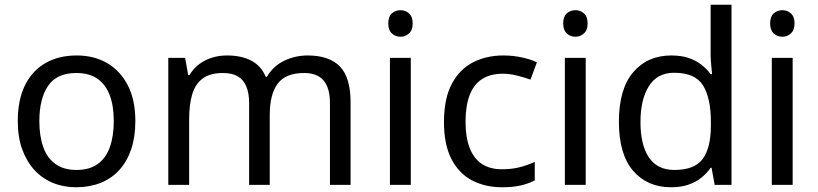

<svg xmlns="http://www.w3.org/2000/svg" viewBox="-20 -780 3449 810"><path d="M551 -269Q551 -202 533.5 -150.5Q516 -99 483.5 -63Q451 -27 404.5 -8.5Q358 10 301 10Q248 10 203 -8.5Q158 -27 125 -63Q92 -99 73.5 -150.5Q55 -202 55 -269Q55 -358 85 -419.5Q115 -481 171 -513.5Q227 -546 304 -546Q377 -546 432.5 -513.5Q488 -481 519.5 -419.5Q551 -358 551 -269ZM146 -269Q146 -206 162.5 -159.5Q179 -113 214 -88Q249 -63 303 -63Q357 -63 392 -88Q427 -113 443.5 -159.5Q460 -206 460 -269Q460 -333 443 -378Q426 -423 391.5 -447.5Q357 -472 302 -472Q220 -472 183 -418Q146 -364 146 -269Z M1278 -546Q1369 -546 1414 -499.5Q1459 -453 1459 -349V0H1372V-345Q1372 -408 1345.5 -440Q1319 -472 1263 -472Q1185 -472 1151.5 -427Q1118 -382 1118 -296V0H1031V-345Q1031 -387 1019 -415.5Q1007 -444 983 -458Q959 -472 921 -472Q867 -472 836 -449.5Q805 -427 791.5 -384Q778 -341 778 -278V0H690V-536H761L774 -463H779Q796 -491 820.5 -509.5Q845 -528 875 -537Q905 -546 937 -546Q999 -546 1040.5 -524Q1082 -502 1101 -456H1106Q1133 -502 1179.5 -524Q1226 -546 1278 -546Z M1713 -536V0H1625V-536ZM1670 -737Q1690 -737 1705.5 -723.5Q1721 -710 1721 -681Q1721 -653 1705.5 -639Q1690 -625 1670 -625Q1648 -625 1633 -639Q1618 -653 1618 -681Q1618 -710 1633 -723.5Q1648 -737 1670 -737Z M2098 10Q2027 10 1971.5 -19Q1916 -48 1884.5 -109Q1853 -170 1853 -265Q1853 -364 1886 -426Q1919 -488 1975.5 -517Q2032 -546 2104 -546Q2145 -546 2183 -537.5Q2221 -529 2245 -517L2218 -444Q2194 -453 2162 -461Q2130 -469 2102 -469Q2048 -469 2013 -446Q1978 -423 1961 -378Q1944 -333 1944 -266Q1944 -202 1961 -157Q1978 -112 2012 -89Q2046 -66 2097 -66Q2141 -66 2174.5 -75Q2208 -84 2236 -97V-19Q2209 -5 2176.5 2.5Q2144 10 2098 10Z M2451 -536V0H2363V-536ZM2408 -737Q2428 -737 2443.5 -723.5Q2459 -710 2459 -681Q2459 -653 2443.5 -639Q2428 -625 2408 -625Q2386 -625 2371 -639Q2356 -653 2356 -681Q2356 -710 2371 -723.5Q2386 -737 2408 -737Z M2811 10Q2711 10 2651 -59.5Q2591 -129 2591 -267Q2591 -405 2651.5 -475.5Q2712 -546 2812 -546Q2854 -546 2885 -535.5Q2916 -525 2939 -507Q2962 -489 2978 -467H2984Q2983 -480 2980.5 -505.5Q2978 -531 2978 -546V-760H3066V0H2995L2982 -72H2978Q2962 -49 2939 -30.5Q2916 -12 2884.5 -1Q2853 10 2811 10ZM2825 -63Q2910 -63 2944.5 -109.5Q2979 -156 2979 -250V-266Q2979 -366 2946 -419.5Q2913 -473 2824 -473Q2753 -473 2717.5 -416.5Q2682 -360 2682 -265Q2682 -169 2717.5 -116Q2753 -63 2825 -63Z M3324 -536V0H3236V-536ZM3281 -737Q3301 -737 3316.5 -723.5Q3332 -710 3332 -681Q3332 -653 3316.5 -639Q3301 -625 3281 -625Q3259 -625 3244 -639Q3229 -653 3229 -681Q3229 -710 3244 -723.5Q3259 -737 3281 -737Z"/></svg>

Font: Noto Sans Oriya
Style: Regular
Weight: 400
Designer: Amélie Bonet and Sol Matas
Foundry: Google LLC
Version: Version 2.006